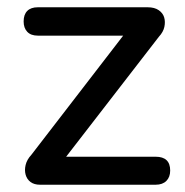

<svg xmlns="http://www.w3.org/2000/svg" viewBox="-20 -508 508 528"><path d="M90 0Q74 0 64 -7.5Q54 -15 50.5 -27.5Q47 -40 50.5 -54.5Q54 -69 66 -82L338 -435V-410H84Q65 -410 55 -420.5Q45 -431 45 -449Q45 -468 55 -478Q65 -488 84 -488H386Q405 -488 416.5 -480Q428 -472 431.5 -460Q435 -448 432 -434Q429 -420 417 -407L141 -50V-77H408Q448 -77 448 -39Q448 -21 437.5 -10.5Q427 0 408 0Z"/></svg>

Font: Nunito ExtraLight SemiBold
Style: Regular
Weight: 600
Version: Version 3.602